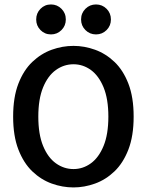

<svg xmlns="http://www.w3.org/2000/svg" viewBox="-20 -831 659 862"><path d="M310 10.5Q260.5 10.5 212.5 -6.8Q164.5 -24 125.2 -61.5Q86 -99 62.5 -159.8Q39 -220.5 39 -307.5Q39 -394.5 62.5 -455.2Q86 -516 125.2 -553.2Q164.5 -590.5 212.5 -607.8Q260.5 -625 310 -625Q358.5 -625 406.5 -607.8Q454.5 -590.5 493.8 -553.2Q533 -516 556.5 -455.2Q580 -394.5 580 -307.5Q580 -220.5 556.5 -159.8Q533 -99 493.8 -61.5Q454.5 -24 406.5 -6.8Q358.5 10.5 310 10.5ZM310 -72Q352.5 -72 388 -97.8Q423.5 -123.5 445 -175.8Q466.5 -228 466.5 -307.5Q466.5 -386.5 445 -438.8Q423.5 -491 388 -516.8Q352.5 -542.5 310 -542.5Q267 -542.5 231 -516.8Q195 -491 173.5 -438.8Q152 -386.5 152 -307.5Q152 -228 173.5 -175.8Q195 -123.5 231 -97.8Q267 -72 310 -72ZM209 -676.5Q181 -676.5 161.8 -696Q142.5 -715.5 142.5 -743.5Q142.5 -772 161.8 -791.5Q181 -811 209 -811Q236.5 -811 256 -791.5Q275.5 -772 275.5 -743.5Q275.5 -715.5 256 -696Q236.5 -676.5 209 -676.5ZM411 -676.5Q383 -676.5 363.5 -696Q344 -715.5 344 -743.5Q344 -772 363.5 -791.5Q383 -811 411 -811Q439 -811 458.5 -791.5Q478 -772 478 -743.5Q478 -715.5 458.5 -696Q439 -676.5 411 -676.5Z"/></svg>

Font: Sono ExtraLight Monospace Medium
Style: Regular
Weight: 500
Version: Version 2.112